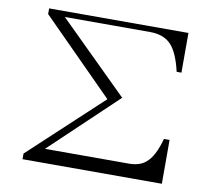

<svg xmlns="http://www.w3.org/2000/svg" viewBox="-76 -764 933 851"><g transform="rotate(10 390.5 -338.5)"><path d="M78.1 1H705.1V-196.3H679.7Q658.2 -115.2 621.1 -85Q593.8 -61.5 544.9 -61.5H168L465.8 -343.8L153.3 -652.3H537.1Q598.6 -652.3 631.8 -617.2Q664.1 -583 683.6 -499H705.1V-677.7H78.1V-652.3L402.3 -326.2L78.1 -24.4Z"/></g></svg>

Font: Batang
Style: Regular
Weight: 400
Version: Version 2.21